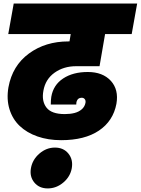

<svg xmlns="http://www.w3.org/2000/svg" viewBox="-20 -760 782 1067"><path d="M25.9 -570.8 56.2 -740.2H742.2L711.9 -570.8H564L533.2 -392.1H402.8Q334 -392.1 283.2 -356Q232.4 -319.8 221.2 -255.9Q210.4 -198.2 238.3 -162.1Q266.1 -126 339.8 -126Q370.1 -126 394 -132.1Q418 -138.2 434.6 -152.8Q451.2 -167.5 455.1 -189Q457 -201.7 450.9 -209.2Q444.8 -216.8 434.1 -216.8Q412.1 -216.8 405.8 -195.8Q403.8 -189.9 403.8 -179.2H262.2Q262.2 -204.1 265.1 -222.2Q276.4 -288.1 331.1 -324Q385.7 -359.9 467.8 -359.9Q550.8 -359.9 595.7 -311Q640.6 -262.2 627 -183.1Q608.9 -87.4 529.8 -34.2Q450.7 19 319.8 19Q247.6 19 188.2 -1.7Q128.9 -22.5 89.4 -60.1Q49.8 -97.7 32.7 -153.1Q15.6 -208.5 26.9 -274.9Q48.8 -395 140.6 -462.4Q232.4 -529.8 359.9 -529.8H366.2L373 -570.8ZM245.1 287.1Q197.8 287.1 170.7 254.2Q143.6 221.2 151.9 174.8Q160.2 127 199 93.5Q237.8 60.1 285.2 60.1Q333 60.1 360.1 93.5Q387.2 127 378.9 174.8Q370.6 221.7 331.8 254.4Q293 287.1 245.1 287.1Z"/></svg>

Font: SVN-Poppins Black
Style: Italic
Weight: 900
Italic angle: -10°
Designer: Ninad Kale (Devanagari), Jonny Pinhorn (Latin)
Foundry: Indian Type Foundry
Version: Version 3.002 2017